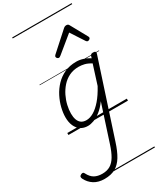

<svg xmlns="http://www.w3.org/2000/svg" viewBox="-439 -1081 1386 1671"><g transform="rotate(-30 253.5 -245.5)"><path d="M83 489Q21 489 -21.5 462Q-64 435 -87 388Q-92 377 -90.5 368Q-89 359 -76 352Q-64 346 -56 348Q-48 350 -44 360Q-21 405 11 422.5Q43 440 88 440Q136 440 169 420Q202 400 226.5 358.5Q251 317 272 252L391 -114Q355 -64 318 -35.5Q281 -7 248 5Q215 17 188 17Q146 17 116 -3Q86 -23 70 -59.5Q54 -96 54 -146Q54 -190 66.5 -241Q79 -292 104 -341Q129 -390 167.5 -430.5Q206 -471 258 -495Q310 -519 377 -519Q410 -519 444.5 -508Q479 -497 509 -477L514 -495Q518 -507 524.5 -511Q531 -515 544 -515Q562 -515 567 -507.5Q572 -500 568 -488L325 255Q299 337 267.5 388.5Q236 440 192 464.5Q148 489 83 489ZM202 -33Q237 -33 275.5 -55.5Q314 -78 354 -124Q394 -170 433 -242L494 -434Q459 -456 429.5 -463Q400 -470 373 -470Q319 -470 277 -449.5Q235 -429 204 -394Q173 -359 152.5 -317Q132 -275 122 -231.5Q112 -188 112 -150Q112 -114 121.5 -87.5Q131 -61 151 -47Q171 -33 202 -33ZM264 -623Q256 -623 249 -630Q242 -637 242 -645Q242 -650 244.5 -654Q247 -658 251 -662L432 -825Q440 -832 447 -834.5Q454 -837 462 -837Q469 -837 475.5 -834Q482 -831 486 -823L576 -660Q579 -655 580.5 -651Q582 -647 582 -644Q582 -635 573 -629Q564 -623 557 -623Q551 -623 546.5 -626Q542 -629 539 -634L451 -769L286 -634Q279 -629 274.5 -626Q270 -623 264 -623ZM0 460H598V470H0ZM0 -20H598V0H0ZM0 -505H598V-500H0ZM0 -980H598V-970H0Z"/></g></svg>

Font: Playwrite NO Guides
Style: Regular
Weight: 400
Designer: Veronika Burian, José Scaglione
Foundry: TypeTogether
Version: Version 1.003